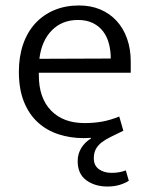

<svg xmlns="http://www.w3.org/2000/svg" viewBox="-20 -496 544 702"><path d="M458 -230H122V-221Q122 -138 166.5 -92Q211 -46 289 -46Q324 -46 354 -51.5Q384 -57 416 -70L431 -18Q407 -6 387 3.5Q367 13 352.5 24Q338 35 330.5 49Q323 63 323 83Q323 109 341.5 122.5Q360 136 388 136Q404 136 417 133.5Q430 131 440 127L451 165Q435 175 415.5 180.5Q396 186 373 186Q327 186 295.5 163Q264 140 264 93Q264 67 277 45.5Q290 24 313 10V8Q306 8 299.5 8.5Q293 9 286 9Q237 9 194 -5Q151 -19 118.5 -48.5Q86 -78 67.5 -124Q49 -170 49 -234Q49 -289 64.5 -334Q80 -379 109 -410.5Q138 -442 178.5 -459Q219 -476 269 -476Q312 -476 346.5 -461.5Q381 -447 406 -420Q431 -393 444.5 -355Q458 -317 458 -271ZM385 -282Q385 -310 378.5 -335.5Q372 -361 357.5 -380.5Q343 -400 320 -411.5Q297 -423 265 -423Q207 -423 169.5 -385Q132 -347 124 -281Z"/></svg>

Font: Ek Mukta Light
Style: Regular
Weight: 300
Designer: Girish Dalvi and Yashodeep Gholap
Foundry: Ek Type
Version: Version 2.538;PS 1.002;hotconv 16.6.51;makeotf.lib2.5.65220;